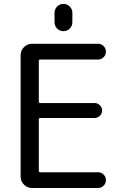

<svg xmlns="http://www.w3.org/2000/svg" viewBox="-20 -978 628 978"><path d="M257.8 -865.2V-912.1Q257.8 -931.6 271 -944.8Q284.2 -958 303.2 -958Q322.3 -958 335.4 -944.8Q348.6 -931.6 348.6 -912.1V-865.2Q348.6 -845.7 335.4 -832.5Q322.3 -819.3 303.2 -819.3Q284.2 -819.3 271 -832.5Q257.8 -845.7 257.8 -865.2ZM185.5 -674.8Q177.7 -674.8 177.7 -668V-460.9Q177.7 -453.1 185.5 -453.1H461.9Q477.5 -453.1 488.8 -441.9Q500 -430.7 500 -415Q500 -399.4 488.8 -388.2Q477.5 -377 461.9 -377H185.5Q177.7 -377 177.7 -369.1V-107.4Q177.7 -100.6 185.5 -100.6H479.5Q496.1 -100.6 507.8 -88.9Q519.5 -77.1 519.5 -60.5Q519.5 -43.9 507.8 -32.2Q496.1 -20.5 479.5 -20.5H142.6Q119.1 -20.5 102.1 -37.6Q85 -54.7 85 -78.1V-697.3Q85 -720.7 102.1 -737.8Q119.1 -754.9 142.6 -754.9H479.5Q496.1 -754.9 507.8 -743.2Q519.5 -731.4 519.5 -714.8Q519.5 -698.2 507.8 -686.5Q496.1 -674.8 479.5 -674.8Z"/></svg>

Font: Gen Jyuu Gothic P Regular
Style: Regular
Weight: 400
Designer: [Source Han Sans]
Ryoko NISHIZUKA  (kana & ideographs); Paul D. Hunt (Latin, Greek & Cyrillic); Wenlong ZHANG  (bopomofo
Version: Version 1.002.20150607